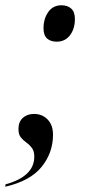

<svg xmlns="http://www.w3.org/2000/svg" viewBox="-38 -561 346 728"><path d="M177 -403Q154 -403 140.5 -415Q127 -427 127 -454Q127 -490 145 -515.5Q163 -541 195 -541Q218 -541 232 -528.5Q246 -516 246 -489Q246 -452 227.5 -427.5Q209 -403 177 -403ZM-17 138Q92 108 92 33Q92 12 83 0Q74 -12 62 -20.5Q50 -29 41 -40Q32 -51 32 -72Q32 -99 48.5 -114Q65 -129 91 -129Q122 -129 142.5 -108Q163 -87 163 -50Q163 18 120 71.5Q77 125 -18 147Z"/></svg>

Font: Noto Serif Display SemiCondensed Medium
Style: Italic
Weight: 500
Width: 4
Italic angle: -12°
Designer: Monotype Design Team
Foundry: Monotype Imaging Inc.
Version: Version 2.009